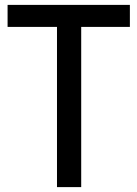

<svg xmlns="http://www.w3.org/2000/svg" viewBox="-20 -765 562 785"><path d="M213 -655H11V-745H511V-655H312V0H213Z"/></svg>

Font: Evergrow Sans 
Style: Medium
Weight: 500
Foundry: 10Web
Version: Version 1.000